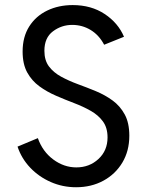

<svg xmlns="http://www.w3.org/2000/svg" viewBox="-20 -748 602 775"><path d="M287.1 7.8Q232.9 7.8 185.1 -13.2Q137.2 -34.2 102.1 -71Q66.9 -107.9 50.8 -156.2L132.8 -190.4Q151.9 -136.2 195.1 -104.2Q238.3 -72.3 288.1 -72.3Q340.8 -72.3 377.4 -106.2Q414.1 -140.1 414.1 -193.4Q414.1 -232.4 395.5 -257.8Q377 -283.2 346.4 -300.5Q315.9 -317.9 279.3 -331.8Q242.7 -345.7 206.1 -361.6Q169.4 -377.4 138.9 -399.7Q108.4 -421.9 89.8 -455.6Q71.3 -489.3 71.3 -540Q71.3 -599.1 97.9 -641.1Q124.5 -683.1 170.4 -705.3Q216.3 -727.5 273.4 -727.5Q348.1 -727.5 402.6 -691.4Q457 -655.3 480.5 -599.6L400.4 -567.4Q379.9 -606.4 345.9 -627Q312 -647.5 271.5 -647.5Q228.5 -647.5 193.8 -621.6Q159.2 -595.7 159.2 -543Q159.2 -504.4 177.7 -479.7Q196.3 -455.1 226.8 -438.5Q257.3 -421.9 293.9 -408.4Q330.6 -395 367.2 -379.9Q403.8 -364.7 434.3 -342.5Q464.8 -320.3 483.4 -286.1Q502 -252 502 -200.2Q502 -138.7 473.9 -91.8Q445.8 -44.9 397.2 -18.6Q348.6 7.8 287.1 7.8Z"/></svg>

Font: Reddit Mono
Style: Regular
Weight: 400
Monospace: yes
Designer: Stephen Hutchings
Foundry: Reddit
Version: Version 1.014; ttfautohint (v1.8.4.7-5d5b)